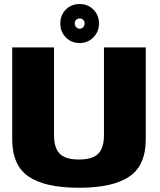

<svg xmlns="http://www.w3.org/2000/svg" viewBox="-20 -904 772 928"><path d="M361.5 3.5Q525.5 3.5 605 -50.5Q684.5 -104.5 684.5 -231V-675H482.5V-252.5Q482.5 -188.5 454.5 -160.8Q426.5 -133 361.5 -133Q296.5 -133 268.8 -161Q241 -189 241 -252.5V-675H39V-231Q39 -104.5 118.5 -50.5Q198 3.5 361.5 3.5ZM365 -696Q404.5 -696 431.5 -723.5Q458.5 -751 458.5 -790.5Q458.5 -831 431.5 -857.8Q404.5 -884.5 365 -884.5Q325 -884.5 298.2 -857.8Q271.5 -831 271.5 -790.5Q271.5 -750.5 298.2 -723.2Q325 -696 365 -696ZM365 -765Q355.5 -765 348.2 -772.8Q341 -780.5 341 -790.5Q341 -801.5 348.2 -808.2Q355.5 -815 365 -815Q375 -815 382 -808.2Q389 -801.5 389 -790.5Q389 -780.5 382 -772.8Q375 -765 365 -765Z"/></svg>

Font: Anybody Thin ExtraBold
Style: Regular
Weight: 800
Version: Version 1.113;gftools[0.9.25]